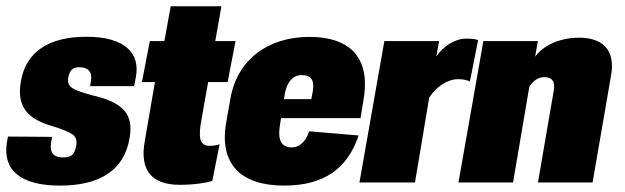

<svg xmlns="http://www.w3.org/2000/svg" viewBox="-50 -576 1973 606"><path d="M139.6 9.8C267.1 9.8 342.8 -40.5 358.9 -140.1C373 -218.3 335.9 -253.9 238.3 -275.9C204.6 -285.2 183.6 -293 175.3 -300.3C167 -307.1 163.6 -316.4 165 -328.1C169.4 -355.5 179.7 -363.8 201.2 -363.8C226.6 -363.8 241.7 -350.1 237.3 -322.3L234.4 -304.2H373.5L378.9 -333.5C392.6 -407.2 345.7 -460 222.7 -460C103.5 -460 32.2 -412.1 16.1 -320.3C2.9 -245.6 29.3 -202.1 117.2 -177.2C147.5 -168 168 -159.2 178.7 -151.9C189 -144.5 193.4 -132.8 190.9 -117.7C185.5 -86.9 174.8 -79.1 149.4 -79.1C124 -79.1 106.4 -88.9 110.8 -124.5L114.3 -144L-24.9 -145L-28.3 -126C-42 -38.6 15.1 9.8 139.6 9.8Z M517.6 7.3C564 7.3 600.6 1 620.1 -4.9L643.1 -120.6C631.8 -117.2 624 -115.7 610.4 -115.7C598.1 -115.7 589.8 -120.6 585 -129.9C580.1 -139.2 579.6 -156.2 583 -182.1L606.9 -316.9H668.5L693.4 -446.3H629.4L648.9 -556.2H488.8L468.8 -446.3H422.9L397.9 -316.9H439L406.7 -129.4C390.6 -37.6 429.2 7.3 517.6 7.3Z M846.7 9.8C974.1 9.8 1046.9 -44.9 1082 -148.4L925.8 -161.6C913.6 -125 892.6 -110.8 870.6 -110.8C837.9 -110.8 826.7 -133.8 833 -177.2L836.9 -203.1H1087.9L1096.7 -257.3C1120.1 -383.8 1064.9 -459.5 926.3 -459.5C795.4 -459.5 698.7 -387.7 677.2 -264.6L664.1 -190.4C640.6 -58.1 710.4 9.8 846.7 9.8ZM846.2 -263.2 849.6 -283.7C856 -314.5 873 -338.9 900.9 -338.9C934.6 -338.9 941.9 -321.8 937.5 -289.1L932.6 -263.2Z M1084.5 0H1259.8L1304.7 -268.1C1328.6 -305.2 1365.7 -326.2 1395 -326.2C1412.1 -326.2 1424.8 -323.2 1433.1 -318.8L1459 -449.2C1457 -450.7 1452.6 -451.7 1446.3 -452.6C1439.5 -453.6 1431.6 -454.1 1422.4 -454.1C1384.8 -454.1 1349.1 -429.7 1327.1 -397.9L1335.9 -446.3H1163.1Z M1397 0H1569.3L1620.6 -301.8C1631.8 -319.8 1647.5 -332.5 1667.5 -332.5C1689.5 -332.5 1702.6 -322.3 1698.2 -292.5L1647.9 0H1820.3L1878.4 -336.4C1894 -420.9 1849.1 -457 1778.3 -457C1710 -457 1661.1 -428.2 1639.6 -397.5H1639.2L1647.5 -446.3H1475.6Z"/></svg>

Font: Roboto Flex Super Cond Black
Style: Italic
Weight: 900
Width: 3
Italic angle: -10°
Designer: Berlow after Robertson
Foundry: Google
Version: Version 3.200;Glyphs 3.3 (3311)